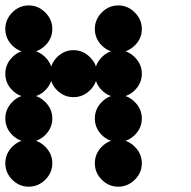

<svg xmlns="http://www.w3.org/2000/svg" viewBox="-24 -691 711 715"><path d="M416.7 -170.8Q451.7 -170.8 477.9 -144.6Q504.2 -118.3 504.2 -83.3Q504.2 -47.5 477.9 -21.7Q451.7 4.2 416.7 4.2Q380.8 4.2 355 -21.7Q329.2 -47.5 329.2 -83.3Q329.2 -118.3 355 -144.6Q380.8 -170.8 416.7 -170.8ZM83.3 -170.8Q118.3 -170.8 144.6 -144.6Q170.8 -118.3 170.8 -83.3Q170.8 -47.5 144.6 -21.7Q118.3 4.2 83.3 4.2Q47.5 4.2 21.7 -21.7Q-4.2 -47.5 -4.2 -83.3Q-4.2 -118.3 21.7 -144.6Q47.5 -170.8 83.3 -170.8ZM416.7 -337.5Q451.7 -337.5 477.9 -311.2Q504.2 -285 504.2 -250Q504.2 -214.2 477.9 -188.3Q451.7 -162.5 416.7 -162.5Q380.8 -162.5 355 -188.3Q329.2 -214.2 329.2 -250Q329.2 -285 355 -311.2Q380.8 -337.5 416.7 -337.5ZM83.3 -337.5Q118.3 -337.5 144.6 -311.2Q170.8 -285 170.8 -250Q170.8 -214.2 144.6 -188.3Q118.3 -162.5 83.3 -162.5Q47.5 -162.5 21.7 -188.3Q-4.2 -214.2 -4.2 -250Q-4.2 -285 21.7 -311.2Q47.5 -337.5 83.3 -337.5ZM416.7 -504.2Q451.7 -504.2 477.9 -477.9Q504.2 -451.7 504.2 -416.7Q504.2 -380.8 477.9 -355Q451.7 -329.2 416.7 -329.2Q380.8 -329.2 355 -355Q329.2 -380.8 329.2 -416.7Q329.2 -451.7 355 -477.9Q380.8 -504.2 416.7 -504.2ZM250 -504.2Q285 -504.2 311.2 -477.9Q337.5 -451.7 337.5 -416.7Q337.5 -380.8 311.2 -355Q285 -329.2 250 -329.2Q214.2 -329.2 188.3 -355Q162.5 -380.8 162.5 -416.7Q162.5 -451.7 188.3 -477.9Q214.2 -504.2 250 -504.2ZM83.3 -504.2Q118.3 -504.2 144.6 -477.9Q170.8 -451.7 170.8 -416.7Q170.8 -380.8 144.6 -355Q118.3 -329.2 83.3 -329.2Q47.5 -329.2 21.7 -355Q-4.2 -380.8 -4.2 -416.7Q-4.2 -451.7 21.7 -477.9Q47.5 -504.2 83.3 -504.2ZM416.7 -670.8Q451.7 -670.8 477.9 -644.6Q504.2 -618.3 504.2 -583.3Q504.2 -547.5 477.9 -521.7Q451.7 -495.8 416.7 -495.8Q380.8 -495.8 355 -521.7Q329.2 -547.5 329.2 -583.3Q329.2 -618.3 355 -644.6Q380.8 -670.8 416.7 -670.8ZM83.3 -670.8Q118.3 -670.8 144.6 -644.6Q170.8 -618.3 170.8 -583.3Q170.8 -547.5 144.6 -521.7Q118.3 -495.8 83.3 -495.8Q47.5 -495.8 21.7 -521.7Q-4.2 -547.5 -4.2 -583.3Q-4.2 -618.3 21.7 -644.6Q47.5 -670.8 83.3 -670.8Z"/></svg>

Font: 0xA000-Dots-Mono
Style: Dots-Mono
Weight: 400
Version: Version 0.1